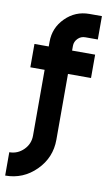

<svg xmlns="http://www.w3.org/2000/svg" viewBox="-105 -798 614 1080"><g transform="rotate(10 202.0 -258.0)"><path d="M121.3 -26.7V-17.7Q121.3 29.9 87.8 63.4Q53.5 97.7 6 97.7V231Q108.7 231 181.7 158.1Q254.7 85.1 254.7 -17.7V-26.7ZM315 -746.7Q234.8 -746.7 178.1 -690.1Q121.3 -633.6 121.3 -553.7V-526.7H39.7V-393.3H121.3V-26.7H254.7V-393.3H386.3V-526.7H254.7V-553.7Q254.7 -578 272.7 -596Q289.8 -613.3 315 -613.3H386.3V-746.7Z"/></g></svg>

Font: Unageo Variable
Style: Regular
Weight: 300
Designer: Richard Sepsi
Foundry: Richard Sepsi
Version: Version 2.200